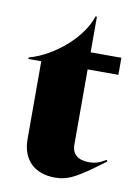

<svg xmlns="http://www.w3.org/2000/svg" viewBox="-78 -707 560 775"><g transform="rotate(10 202.0 -319.5)"><path d="M201 15C256 15 293 -6 399 -86L395 -92C370 -76 350 -70 326 -70C281 -70 256 -91 256 -129V-438H382V-508H256V-654H250C225 -571 123 -475 13 -444V-438H66V-119C66 -34 118 15 201 15Z"/></g></svg>

Font: Nyght Serif Dark
Style: Regular
Weight: 800
Designer: Maksym Kobuzan
Version: Version 0.410;Glyphs 3.1.2 (3151)